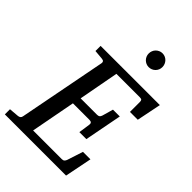

<svg xmlns="http://www.w3.org/2000/svg" viewBox="-272 -1002 1109 1109"><g transform="rotate(45 282.5 -447.0)"><path d="M549.8 -521H485.8V-602.1Q485.8 -612.8 481.9 -616.9Q478 -621.1 466.8 -621.1H274.9L229 -375H362.8Q373.5 -375 379.2 -379.2Q384.8 -383.3 388.2 -394L407.2 -460.9H462.9L418.9 -231.9H361.8L372.1 -303.2Q375 -323.2 353 -323.2H217.8L166 -49.8H400.9Q411.6 -49.8 417.2 -55.4Q422.9 -61 425.8 -69.8L457 -166H518.1L484.9 0H-15.1V-42L43 -46.9Q64 -48.3 66.9 -65.9L170.9 -604Q172.4 -612.3 168.5 -617.7Q164.6 -623 151.9 -624L96.2 -628.9V-670.9H580.1ZM435.5 -836.4Q435.5 -824.7 431.2 -814.5Q426.8 -804.2 419.2 -796.6Q411.6 -789.1 401.4 -784.7Q391.1 -780.3 379.4 -780.3Q367.7 -780.3 357.7 -784.7Q347.7 -789.1 340.1 -796.6Q332.5 -804.2 328.1 -814.5Q323.7 -824.7 323.7 -836.4Q323.7 -848.1 327.9 -858.4Q332 -868.7 339.6 -876.5Q347.2 -884.3 357.4 -888.9Q367.7 -893.6 379.4 -893.6Q391.1 -893.6 401.4 -889.2Q411.6 -884.8 419.2 -877Q426.8 -869.1 431.2 -858.6Q435.5 -848.1 435.5 -836.4Z"/></g></svg>

Font: Charis SIL Phon
Style: Italic
Weight: 400
Italic angle: -11°
Foundry: SIL International
Version: Version 5.000